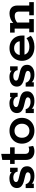

<svg xmlns="http://www.w3.org/2000/svg" viewBox="1294 -1882 598 3227"><g transform="rotate(-90 1593.5 -269.0)"><path d="M253 10Q181 10 144.5 -13.5Q108 -37 95 -76L119 -83V0H46V-137H111Q117 -111 134.5 -92.5Q152 -74 178 -64.5Q204 -55 234 -55Q274 -55 292.5 -68Q311 -81 311 -101Q311 -114 299.5 -125Q288 -136 252 -145L160 -168Q107 -182 76.5 -209.5Q46 -237 46 -284Q46 -323 66 -351.5Q86 -380 122.5 -395Q159 -410 206 -410Q262 -410 294 -388.5Q326 -367 337 -331L314 -330V-399H387V-272H322Q319 -297 305 -313Q291 -329 269.5 -337Q248 -345 224 -345Q186 -345 166.5 -332Q147 -319 147 -299Q147 -282 160 -272.5Q173 -263 204 -255L296 -233Q352 -220 382 -192.5Q412 -165 412 -113Q412 -75 392 -47.5Q372 -20 336.5 -5Q301 10 253 10Z M665 10Q601 10 559.5 -25.5Q518 -61 518 -140V-322H451V-399H518V-530L620 -548V-399H730V-322H620V-154Q620 -110 639 -94Q658 -78 691 -78Q705 -78 717.5 -81.5Q730 -85 740 -89L754 -12Q738 -3 714.5 3.5Q691 10 665 10Z M1009 10Q944 10 895 -18Q846 -46 819 -94Q792 -142 792 -200Q792 -259 819 -306Q846 -353 895 -381Q944 -409 1009 -409Q1074 -409 1123 -381Q1172 -353 1199 -306Q1226 -259 1226 -200Q1226 -142 1199 -94Q1172 -46 1123 -18Q1074 10 1009 10ZM1009 -74Q1062 -74 1094.5 -109.5Q1127 -145 1127 -200Q1127 -255 1094.5 -290Q1062 -325 1009 -325Q955 -325 923 -290Q891 -255 891 -200Q891 -145 923 -109.5Q955 -74 1009 -74Z M1513 10Q1441 10 1404.5 -13.5Q1368 -37 1355 -76L1379 -83V0H1306V-137H1371Q1377 -111 1394.5 -92.5Q1412 -74 1438 -64.5Q1464 -55 1494 -55Q1534 -55 1552.5 -68Q1571 -81 1571 -101Q1571 -114 1559.5 -125Q1548 -136 1512 -145L1420 -168Q1367 -182 1336.5 -209.5Q1306 -237 1306 -284Q1306 -323 1326 -351.5Q1346 -380 1382.5 -395Q1419 -410 1466 -410Q1522 -410 1554 -388.5Q1586 -367 1597 -331L1574 -330V-399H1647V-272H1582Q1579 -297 1565 -313Q1551 -329 1529.5 -337Q1508 -345 1484 -345Q1446 -345 1426.5 -332Q1407 -319 1407 -299Q1407 -282 1420 -272.5Q1433 -263 1464 -255L1556 -233Q1612 -220 1642 -192.5Q1672 -165 1672 -113Q1672 -75 1652 -47.5Q1632 -20 1596.5 -5Q1561 10 1513 10Z M1958 10Q1886 10 1849.5 -13.5Q1813 -37 1800 -76L1824 -83V0H1751V-137H1816Q1822 -111 1839.5 -92.5Q1857 -74 1883 -64.5Q1909 -55 1939 -55Q1979 -55 1997.5 -68Q2016 -81 2016 -101Q2016 -114 2004.5 -125Q1993 -136 1957 -145L1865 -168Q1812 -182 1781.5 -209.5Q1751 -237 1751 -284Q1751 -323 1771 -351.5Q1791 -380 1827.5 -395Q1864 -410 1911 -410Q1967 -410 1999 -388.5Q2031 -367 2042 -331L2019 -330V-399H2092V-272H2027Q2024 -297 2010 -313Q1996 -329 1974.5 -337Q1953 -345 1929 -345Q1891 -345 1871.5 -332Q1852 -319 1852 -299Q1852 -282 1865 -272.5Q1878 -263 1909 -255L2001 -233Q2057 -220 2087 -192.5Q2117 -165 2117 -113Q2117 -75 2097 -47.5Q2077 -20 2041.5 -5Q2006 10 1958 10Z M2421 10Q2343 10 2290 -18Q2237 -46 2210.5 -94Q2184 -142 2184 -200Q2184 -258 2210 -305Q2236 -352 2284 -380.5Q2332 -409 2397 -409Q2463 -409 2510.5 -380.5Q2558 -352 2583.5 -305Q2609 -258 2609 -200V-157H2240V-237H2512Q2512 -259 2498.5 -280.5Q2485 -302 2459.5 -317Q2434 -332 2397 -332Q2360 -332 2334.5 -316.5Q2309 -301 2295.5 -277Q2282 -253 2282 -228V-200Q2282 -143 2317 -109Q2352 -75 2424 -75Q2466 -75 2503 -88.5Q2540 -102 2564 -124L2606 -51Q2575 -23 2526 -6.5Q2477 10 2421 10Z M2664 0V-77H2726V-322H2659V-399H2821V-338L2808 -335Q2846 -373 2890.5 -391Q2935 -409 2979 -409Q3042 -409 3078 -375.5Q3114 -342 3114 -271V-77H3171V0H2950V-77H3012V-245Q3012 -285 2994 -303Q2976 -321 2937 -321Q2908 -321 2878 -310Q2848 -299 2816 -271L2828 -303V-77H2886V0Z"/></g></svg>

Font: Rokkitt SemiBold
Style: Regular
Weight: 600
Designer: Vernon Adams
Foundry: Vernon Adams
Version: Version 3.103